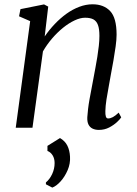

<svg xmlns="http://www.w3.org/2000/svg" viewBox="-20 -580 624 872"><path d="M183 -414.5Q203.5 -444.5 228.8 -471Q254 -497.5 282.2 -517.8Q310.5 -538 340.5 -549.2Q370.5 -560.5 400.5 -560.5Q451 -560.5 480.2 -529.8Q509.5 -499 509.5 -422.5Q509.5 -400 505.2 -369Q501 -338 495.2 -305.2Q489.5 -272.5 484 -244Q479.5 -217.5 473.8 -187.2Q468 -157 463.5 -127.8Q459 -98.5 458.5 -75.5Q458 -59.5 460.8 -50.8Q463.5 -42 471 -42Q481 -42 492.8 -48.2Q504.5 -54.5 519 -68.5L530.5 -47Q526.5 -40 512 -26.2Q497.5 -12.5 476.2 -1.2Q455 10 429 10Q412.5 10 400.2 4Q388 -2 381.8 -14.5Q375.5 -27 376.5 -48Q377.5 -64 380 -85.2Q382.5 -106.5 386.8 -130.2Q391 -154 395.8 -178.2Q400.5 -202.5 404.5 -224.5Q408.5 -246.5 413.2 -271.2Q418 -296 422 -321.5Q426 -347 428.8 -371.5Q431.5 -396 431.5 -417Q431.5 -448.5 425 -466.2Q418.5 -484 404.5 -491.8Q390.5 -499.5 366.5 -499.5Q344.5 -499.5 318.5 -487.2Q292.5 -475 266.2 -453.8Q240 -432.5 216.2 -404.8Q192.5 -377 175 -346.5L127.5 0H51.5L117 -484L66.5 -506L73 -538.5L180 -560L199 -550ZM217.5 272 188.5 257V248.5Q206 234 217 210.2Q228 186.5 228 160.5Q228 140 219 125.5Q210 111 195.5 105.5V82.5L252.5 47Q275 60 285.8 81.2Q296.5 102.5 298 131.5Q300 163 287.2 192.8Q274.5 222.5 255.2 243.8Q236 265 217.5 272Z"/></svg>

Font: Merriweather 36pt Light
Style: Italic
Weight: 300
Italic angle: -7.8°
Version: Version 2.101